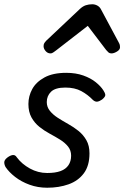

<svg xmlns="http://www.w3.org/2000/svg" viewBox="-20 -860 582 899"><path d="M201 19Q157 19 118.5 5Q80 -9 51 -31.5Q22 -54 6 -78Q0 -89 0 -100Q0 -111 14 -122Q27 -132 39 -134Q51 -136 59 -123Q82 -92 120 -71Q158 -50 201 -50Q239 -50 263.5 -59Q288 -68 300.5 -86.5Q313 -105 313 -131Q313 -156 298.5 -174Q284 -192 261.5 -206Q239 -220 213 -234Q187 -248 164.5 -266Q142 -284 127.5 -310Q113 -336 113 -373Q113 -410 131 -443Q149 -476 188.5 -497.5Q228 -519 290 -519Q335 -519 370 -506.5Q405 -494 428.5 -475Q452 -456 464 -437Q472 -425 473 -416Q474 -407 458 -394Q445 -385 435 -384Q425 -383 415 -392Q391 -417 360.5 -433.5Q330 -450 286 -450Q239 -450 219 -430.5Q199 -411 199 -382Q199 -359 213.5 -341Q228 -323 250.5 -308.5Q273 -294 299 -279.5Q325 -265 347.5 -247Q370 -229 384.5 -203.5Q399 -178 399 -142Q399 -84 372.5 -48.5Q346 -13 301 3Q256 19 201 19ZM216 -610Q203 -610 193.5 -621Q184 -632 184 -644Q184 -653 188 -659Q192 -665 196 -669L354 -818Q368 -831 382 -835.5Q396 -840 412 -840Q425 -840 436.5 -833.5Q448 -827 454 -814L536 -661Q540 -654 541 -649Q542 -644 542 -639Q542 -627 527.5 -618.5Q513 -610 503 -610Q493 -610 487.5 -615Q482 -620 477 -626L391 -739L244 -625Q238 -621 231 -615.5Q224 -610 216 -610Z"/></svg>

Font: Playwrite DE LA
Style: Regular
Weight: 400
Designer: Veronika Burian, José Scaglione
Foundry: TypeTogether
Version: Version 1.002